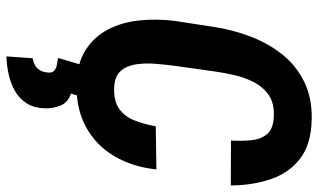

<svg xmlns="http://www.w3.org/2000/svg" viewBox="-216 -545 989 597"><g transform="rotate(90 278.5 -246.5)"><path d="M372.6 -236.3 506.8 -238.3Q499 -164.1 465.6 -107.4Q432.1 -50.8 375.2 -19.5Q318.4 11.7 241.2 9.8Q176.8 8.3 135.3 -18.3Q93.8 -44.9 71.3 -88.6Q48.8 -132.3 43.5 -185.8Q38.1 -239.3 44.9 -294.9L63.5 -415.5Q72.3 -474.6 93.3 -530Q114.3 -585.4 148.9 -629.2Q183.6 -672.9 234.1 -697.8Q284.7 -722.7 351.1 -721.2Q427.7 -719.7 472.4 -685.8Q517.1 -651.9 536.6 -595.2Q556.2 -538.6 556.6 -469.7L417 -470.2Q418.9 -503.4 416 -533.4Q413.1 -563.5 396.7 -582.8Q380.4 -602.1 340.3 -603.5Q301.3 -605 276.1 -587.9Q251 -570.8 236.1 -542.5Q221.2 -514.2 213.6 -481Q206.1 -447.8 201.7 -416.5L184.6 -294.4Q181.2 -269 178.5 -237.8Q175.8 -206.5 179.7 -177.2Q183.6 -147.9 199.7 -128.4Q215.8 -108.9 252 -106.9Q294.4 -105.5 318.4 -122.6Q342.3 -139.6 354.2 -169.7Q366.2 -199.7 372.6 -236.3ZM180.7 -2 279.8 -2.4 271 27.3Q297.9 36.1 307.6 58.6Q317.4 81.1 316.9 107.4Q315.9 141.6 301.8 164.3Q287.6 187 264.2 200.7Q240.7 214.4 212.6 220.7Q184.6 227.1 155.3 228L161.1 146.5Q173.8 144 182.9 139.2Q191.9 134.3 197.8 125Q203.6 115.7 205.1 102.5Q207.5 87.4 200.9 80.6Q194.3 73.7 183.1 71.5Q171.9 69.3 160.2 67.4Z"/></g></svg>

Font: Roboto Condensed
Style: Bold Italic
Weight: 700
Italic angle: -12°
Designer: Christian Robertson
Foundry: Google
Version: Version 3.0